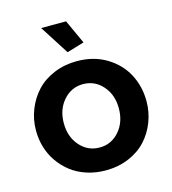

<svg xmlns="http://www.w3.org/2000/svg" viewBox="-110 -821 826 922"><g transform="rotate(-15 303.0 -360.5)"><path d="M179.2 -731H303.2L357.9 -611.8L272 -585.9ZM27.8 -261.2Q27.8 -315.9 47.4 -365.2Q66.9 -414.6 101.6 -451.9Q136.2 -489.3 188.7 -511.2Q241.2 -533.2 303.2 -533.2Q385.7 -533.2 449 -495.4Q512.2 -457.5 544.7 -396.2Q577.1 -335 577.1 -261.2Q577.1 -207 558.1 -158Q539.1 -108.9 504.6 -71.5Q470.2 -34.2 418 -12.2Q365.7 9.8 303.2 9.8Q252.9 9.8 209 -4.6Q165 -19 132.3 -44.4Q99.6 -69.8 75.7 -103.8Q51.8 -137.7 39.8 -178Q27.8 -218.3 27.8 -261.2ZM303.2 -104Q361.3 -104 400.6 -148.9Q439.9 -193.8 439.9 -262.2Q439.9 -330.1 400.6 -374.5Q361.3 -418.9 303.2 -418.9Q245.1 -418.9 205.6 -374Q166 -329.1 166 -261.2Q166 -192.9 205.3 -148.4Q244.6 -104 303.2 -104Z"/></g></svg>

Font: Rawline
Style: Bold
Weight: 700
Designer: Matt McInerney, Pablo Impallari, Rodrigo Fuenzalida
Foundry: Matt McInerney, Pablo Impallari, Rodrigo Fuenzalida
Version: Version 4.020;PS 004.020;hotconv 1.0.88;makeotf.lib2.5.64775